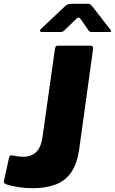

<svg xmlns="http://www.w3.org/2000/svg" viewBox="-25 -983 606 1013"><path d="M393 -197Q382 -120 351.5 -75Q321 -30 270 -10Q219 10 147 10Q112 10 81 5.5Q50 1 22 -6Q5 -11 -0.5 -15.5Q-6 -20 -4 -30L22 -147Q24 -157 28 -161Q32 -165 40 -163Q54 -160 68.5 -158Q83 -156 98 -156Q140 -156 165.5 -180.5Q191 -205 199 -258L265 -726Q267 -736 270 -739Q273 -742 282 -742H454Q470 -742 465 -717L393 -197ZM402 -880Q395 -890 390.5 -890.5Q386 -891 375 -881L316 -824Q309 -817 304 -815.5Q299 -814 290 -814H196Q187 -814 186.5 -820Q186 -826 192 -831L320 -952Q328 -959 335.5 -961Q343 -963 356 -963H440Q450 -963 455 -957Q460 -951 464 -947L557 -827Q564 -818 561 -816Q558 -814 548 -814H460Q451 -814 447 -817Q443 -820 439 -827Z"/></svg>

Font: Libre Franklin Thin ExtraBold
Style: Italic
Weight: 800
Italic angle: -8°
Version: Version 2.000